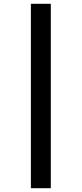

<svg xmlns="http://www.w3.org/2000/svg" viewBox="-20 -762 426 1002"><path d="M141.1 220.2V-742.2H245.1V220.2Z"/></svg>

Font: Lunasima
Style: Bold
Weight: 700
Designer: The DocRepair Project, Monotype Design Team
Foundry: Google
Version: Version 2.009